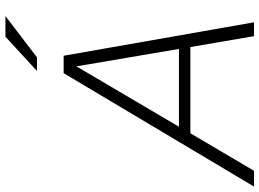

<svg xmlns="http://www.w3.org/2000/svg" viewBox="-184 -810 954 706"><g transform="rotate(-90 293.0 -457.0)"><path d="M-40 0 377 -700H441L564 0H513L473 -234H156L18 0ZM180 -276H466L402 -653ZM385 -798 511 -914H587L435 -798Z"/></g></svg>

Font: Red Hat Text
Style: Italic
Weight: 300
Italic angle: -12°
Designer: Pentagram, MCKL
Foundry: Pentagram, MCKL
Version: Version 1.023